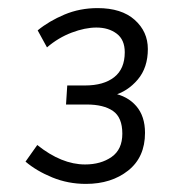

<svg xmlns="http://www.w3.org/2000/svg" viewBox="-20 -736 420 474"><path d="M192 -282Q148 -282 109 -298Q70 -314 43 -337L72 -378Q102 -354 131.5 -342Q161 -330 190 -330Q229 -330 255.5 -348.5Q282 -367 282 -406Q282 -446 259 -462Q236 -478 194 -478H143L146 -525H190Q236 -525 262 -545.5Q288 -566 288 -607Q288 -638 268 -653Q248 -668 218 -668Q190 -668 157 -655.5Q124 -643 96 -619L73 -661Q101 -684 139 -700Q177 -716 221 -716Q280 -716 312.5 -687Q345 -658 345 -615Q345 -569 320 -539.5Q295 -510 259 -500L258 -506Q295 -499 316.5 -474Q338 -449 338 -408Q338 -348 296.5 -315Q255 -282 192 -282Z"/></svg>

Font: Muli Light
Style: Italic
Weight: 300
Italic angle: -4.541°
Designer: Vernon Adams
Foundry: Vernon Adams
Version: Version 2.100; ttfautohint (v1.8.1.43-b0c9)